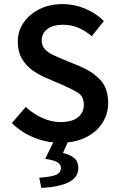

<svg xmlns="http://www.w3.org/2000/svg" viewBox="-20 -686 585 939"><path d="M274 12Q208 12 146.5 -13Q85 -38 38 -84L106 -163Q141 -130 186 -109.5Q231 -89 276 -89Q332 -89 361 -112Q390 -135 390 -173Q390 -214 361.5 -232Q333 -250 289 -269L199 -308Q167 -322 136.5 -344Q106 -366 86.5 -400Q67 -434 67 -482Q67 -534 95.5 -575.5Q124 -617 173.5 -641.5Q223 -666 287 -666Q344 -666 397 -643.5Q450 -621 488 -583L429 -509Q398 -535 363.5 -550Q329 -565 287 -565Q241 -565 212.5 -544.5Q184 -524 184 -488Q184 -463 198.5 -446.5Q213 -430 237 -418.5Q261 -407 288 -396L377 -359Q435 -334 472 -293.5Q509 -253 509 -182Q509 -129 481 -85Q453 -41 400.5 -14.5Q348 12 274 12ZM182 233 172 183Q233 179 255.5 168.5Q278 158 278 136Q278 119 261.5 108Q245 97 201 91L247 -3H317L288 62Q324 71 343.5 87.5Q363 104 363 135Q363 182 315.5 205.5Q268 229 182 233Z"/></svg>

Font: Source Sans Pro SemiBold
Style: Regular
Weight: 600
Designer: Paul D. Hunt
Foundry: Adobe Systems Incorporated
Version: Version 2.045;hotconv 1.0.109;makeotfexe 2.5.65596